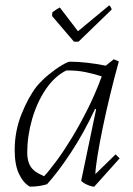

<svg xmlns="http://www.w3.org/2000/svg" viewBox="-20 -690 497 719"><path d="M92 9Q68 -4 51.5 -38Q35 -72 35 -128Q35 -199 60.5 -262.5Q86 -326 117 -366Q138 -391 164 -412Q190 -433 212 -446Q234 -459 242 -459Q272 -459 307 -455Q342 -451 376 -444L406 -468L425 -460Q408 -399 392.5 -335Q377 -271 365 -213Q353 -155 345.5 -109Q338 -63 337 -38L413 -112L428 -97L333 9Q323 9 307 2Q291 -5 284 -13L340 -281L336 -282Q294 -192 245.5 -118.5Q197 -45 156 0Q142 4 126.5 6.5Q111 9 92 9ZM145 -30Q163 -49 190.5 -86Q218 -123 248.5 -173Q279 -223 308.5 -282Q338 -341 361 -404Q334 -413 300 -420Q266 -427 228 -426Q184 -404 151 -355Q118 -306 100 -243Q82 -180 82 -118Q82 -98 87.5 -81.5Q93 -65 104 -55Q110 -48 122 -41.5Q134 -35 145 -30ZM257 -534 175 -630 176 -644Q194 -657 204 -662L272 -573L389 -670Q391 -669 394.5 -663.5Q398 -658 398 -654L274 -534Z"/></svg>

Font: Labrada Lght
Style: Italic
Weight: 300
Italic angle: -7°
Designer: Mercedes Jáuregui
Foundry: Omnibus-Type Team
Version: Version 1.000; ttfautohint (v1.8.4.7-5d5b)